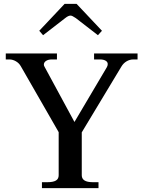

<svg xmlns="http://www.w3.org/2000/svg" viewBox="-20 -978 745 998"><path d="M184 -818 316 -958H378L510 -818L489 -795L374 -884Q355 -897 347 -897Q335 -897 319 -884L204 -795ZM198 -31H227Q256 -31 270.5 -39.5Q285 -48 285 -67V-291L88 -634Q79 -650 62.5 -659.5Q46 -669 29 -669H10V-700H276V-669H249Q231 -669 219.5 -661.5Q208 -654 208 -642Q208 -637 211 -632L367 -344L535 -628Q540 -636 540 -645Q540 -656 529 -662.5Q518 -669 500 -669H469V-700H695V-669H673Q654 -669 637.5 -659Q621 -649 611 -632L405 -290V-67Q405 -31 462 -31H492V0H198Z"/></svg>

Font: Taviraj Medium
Style: Regular
Weight: 500
Designer: Katatrad Team
Foundry: CadsonDemak
Version: Version 1.030